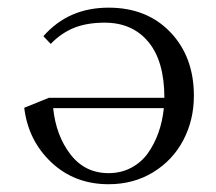

<svg xmlns="http://www.w3.org/2000/svg" viewBox="-20 -472 562 499"><path d="M43 -191.9 106.9 -217.8H407.2Q407.2 -313 365.7 -363Q324.2 -413.1 252 -413.1Q206.1 -413.1 172.6 -399.7Q139.2 -386.2 111.8 -357.9L92.8 -377.9Q157.7 -452.1 262.2 -452.1Q361.8 -452.1 422.9 -388.2Q483.9 -324.2 483.9 -223.1Q483.9 -160.2 456.5 -107.9Q429.2 -55.7 378.2 -24.4Q327.1 6.8 262.2 6.8Q173.8 6.8 113.5 -50Q53.2 -106.9 43 -191.9ZM118.2 -190.9Q125.5 -119.6 163.1 -70.8Q200.7 -22 262.2 -22Q294.4 -22 320.8 -35.9Q347.2 -49.8 364.3 -73.7Q381.3 -97.7 391.8 -127.2Q402.3 -156.7 405.8 -190.9Z"/></svg>

Font: Dihjauti S
Style: Regular
Weight: 400
Designer: T. Christopher White
Version: Version 3.0.0